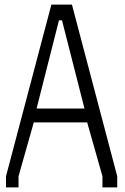

<svg xmlns="http://www.w3.org/2000/svg" viewBox="-20 -810 540 830"><path d="M486.8 -47.9V0H422.9V-47.9L356.9 -280.8H126L60.1 -47.9V0H5.9V-47.9L202.1 -790H291ZM345.2 -340.8 248 -722.2H234.9L138.2 -340.8Z"/></svg>

Font: Steps Mono
Style: Regular
Weight: 400
Width: 3
Version: Version 1.000;PS 001.000;hotconv 1.0.70;makeotf.lib2.5.58329